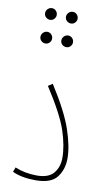

<svg xmlns="http://www.w3.org/2000/svg" viewBox="-88 -811 483 860"><g transform="rotate(10 153.5 -381.0)"><path d="M40 -36Q85 -17 140 -17Q193 -17 216 -45Q239 -73 239 -114Q239 -169 216.5 -237Q194 -305 119 -421L139 -434Q211 -321 236.5 -245.5Q262 -170 262 -116Q262 -66 235 -30.5Q208 5 138 5Q74 5 32 -15ZM50 -740Q50 -751 58 -759Q66 -767 77 -767Q88 -767 95.5 -759Q103 -751 103 -740Q103 -730 95.5 -722Q88 -714 77 -714Q66 -714 58 -721.5Q50 -729 50 -740ZM145 -740Q145 -751 153 -759Q161 -767 172 -767Q183 -767 190.5 -759Q198 -751 198 -740Q198 -730 190.5 -722Q183 -714 172 -714Q161 -714 153 -721.5Q145 -729 145 -740ZM48 -632Q48 -643 56 -651Q64 -659 75 -659Q86 -659 93.5 -651Q101 -643 101 -632Q101 -622 93.5 -614Q86 -606 75 -606Q64 -606 56 -613.5Q48 -621 48 -632ZM143 -632Q143 -643 151 -651Q159 -659 170 -659Q181 -659 188.5 -651Q196 -643 196 -632Q196 -622 188.5 -614Q181 -606 170 -606Q159 -606 151 -613.5Q143 -621 143 -632Z"/></g></svg>

Font: Noto Sans Arabic CondThin
Style: Regular
Weight: 250
Width: 3
Designer: Nadine Chahine
Foundry: Monotype Imaging Inc.
Version: Version 1.001